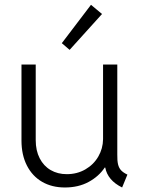

<svg xmlns="http://www.w3.org/2000/svg" viewBox="-20 -789 605 816"><path d="M71.3 -191.4V-514.6H131.8V-193.4Q131.8 -148.9 148.7 -116.2Q165.5 -83.5 195.3 -66.2Q225.1 -48.8 263.7 -48.8Q307.6 -48.8 342.8 -69.1Q377.9 -89.4 397.7 -123.5Q417.5 -157.7 418 -197.3V-514.6H478.5V-131.8Q478 -106 481.7 -90.6Q485.4 -75.2 494.6 -65.2Q503.9 -55.2 521.5 -46.9L499 7.8Q437.5 -22.5 427.2 -77.1H425.3Q399.9 -39.1 356.4 -15.6Q313 7.8 255.9 7.8Q200.7 7.8 159.2 -16.1Q117.7 -40 94.5 -85.2Q71.3 -130.4 71.3 -191.4ZM242.7 -605.5 366.7 -768.6 413.6 -729.5 275.9 -577.1Z"/></svg>

Font: Reddit Sans Fudge Light
Style: Regular
Weight: 300
Designer: Stephen Hutchings
Foundry: Reddit
Version: Version 1.013